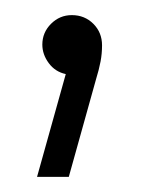

<svg xmlns="http://www.w3.org/2000/svg" viewBox="-20 -91 191 254"><path d="M29 143 67 7Q53 4 44.5 -7.5Q36 -19 36 -32Q36 -48 47.5 -59.5Q59 -71 75 -71Q92 -71 103.5 -59.5Q115 -48 115 -31Q115 -20 113 -9.5Q111 1 107 14L71 143Z"/></svg>

Font: MuseoModerno ExtraLight
Style: Regular
Weight: 200
Designer: Pablo Cosgaya, Héctor Gatti, Marcela Romero, and the Authors of The MuseoModerno Project.
Foundry: Omnibus-Type Team
Version: Version 1.001